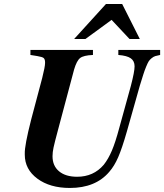

<svg xmlns="http://www.w3.org/2000/svg" viewBox="-20 -908 809 946"><path d="M769 -662.1V-637.2Q753.9 -634.3 745.1 -631.6Q736.3 -628.9 727.1 -621.3Q717.8 -613.8 712.9 -606.2Q708 -598.6 700.2 -579.8Q692.4 -561 686.3 -541.7Q680.2 -522.5 668.9 -485.8L605 -259.8Q581.5 -177.7 562.5 -133.8Q543.5 -89.8 518.1 -61Q450.7 18.1 324.2 18.1Q226.1 18.1 164.1 -27.8Q102.1 -73.7 102.1 -146V-150.9Q100.6 -189.9 133.8 -319.8L188 -523.9Q202.1 -579.6 202.1 -598.1Q202.1 -606.9 200.9 -611.6Q199.7 -616.2 196.8 -620.4Q193.8 -624.5 184.3 -627.2Q174.8 -629.9 163.6 -631.8Q152.3 -633.8 129.9 -637.2V-662.1H438V-637.2Q391.6 -635.3 374.8 -622.1Q357.9 -608.9 345.2 -565.9L266.1 -269Q248.5 -203.6 243.7 -180.7Q238.8 -157.7 238.8 -138.2Q238.8 -90.8 271 -64Q303.2 -37.1 359.9 -37.1Q440.9 -37.1 491.2 -96.2Q513.7 -124.5 531.2 -165.8Q548.8 -207 567.9 -278.8L625 -485.8Q643.1 -555.2 643.1 -581.1Q643.1 -607.4 624.5 -620.6Q606 -633.8 563 -637.2V-662.1ZM618.2 -715.8 529.8 -810.1 400.9 -715.8H345.2L502 -888.2H582L668.9 -715.8Z"/></svg>

Font: Accordance
Style: Bold-Italic
Weight: 700
Italic angle: -11°
Version: Version 1.2 (build January 31, 2020) Miklal Software Solutio